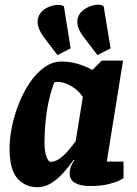

<svg xmlns="http://www.w3.org/2000/svg" viewBox="-20 -770 571 802"><path d="M220 -540 171 -604Q148 -634 141 -655Q134 -676 139 -695Q146 -718 166 -731.5Q186 -745 209 -748.5Q232 -752 247 -744L275 -568ZM387 -540 338 -604Q314 -634 307 -655Q300 -676 305 -695Q312 -718 333.5 -732Q355 -746 378.5 -749.5Q402 -753 413 -744L442 -568ZM137 12Q85 12 52.5 -25Q20 -62 20 -150Q20 -192 30 -241Q40 -290 59 -338Q78 -386 105 -425.5Q132 -465 165.5 -489Q199 -513 238 -513Q262 -513 284 -508.5Q306 -504 326.5 -496Q347 -488 366 -478L405 -517H494L426 -95H496V-26Q494 -24 478 -16Q462 -8 432 -0.5Q402 7 355 7Q316 7 293.5 -6Q271 -19 271 -45Q271 -60 276 -74Q281 -88 291 -101L288 -103Q268 -74 244 -47.5Q220 -21 193 -4.5Q166 12 137 12ZM191 -94Q210 -94 229 -107.5Q248 -121 265 -141Q282 -161 296 -180L326 -365Q308 -393 277.5 -410.5Q247 -428 221 -428Q217 -428 213.5 -427.5Q210 -427 207 -426Q195 -396 185.5 -356Q176 -316 171 -269.5Q166 -223 166 -171Q166 -138 174 -116Q182 -94 191 -94Z"/></svg>

Font: Faustina Light ExtraBold
Style: Italic
Weight: 800
Italic angle: -8°
Version: Version 1.200